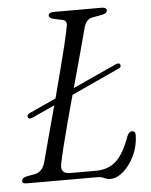

<svg xmlns="http://www.w3.org/2000/svg" viewBox="-52 -743 627 798"><g transform="rotate(-5 262.0 -344.0)"><path d="M56 -274.5Q54 -285.5 69.5 -291.5L178 -341Q193.5 -400.5 208.5 -457.8Q223.5 -515 234.8 -562Q246 -609 251 -637Q255.5 -659 236 -663.5L199 -671.5Q180 -676 180 -686.5Q180 -700 204 -700H402.5Q422.5 -700 422.5 -687Q422.5 -680.5 416.2 -676.5Q410 -672.5 401 -670.5L361.5 -663.5Q336.5 -660 325.5 -628Q316 -590.5 297.2 -522.2Q278.5 -454 257.5 -377.5L441.5 -461.5Q456.5 -467 459.5 -456Q461.5 -445 446 -440L250 -350Q234 -292 219.2 -237Q204.5 -182 193.8 -137.8Q183 -93.5 178 -68.5Q169.5 -27 212 -27H318Q371 -27 403.8 -57Q436.5 -87 462 -158Q469.5 -177.5 483 -177.5Q497 -177.5 497 -161Q496.5 -116 477.8 -76.2Q459 -36.5 431.5 -12.2Q404 12 376.5 12Q363 12 351.2 6Q339.5 0 320.5 0H30.5Q7 0 10.5 -13.5Q11 -25.5 33.5 -29.5L64 -35Q95.5 -40.5 107.5 -78.5Q117 -116 134.2 -179Q151.5 -242 170.5 -313L74 -269Q59.5 -263.5 56 -274.5Z"/></g></svg>

Font: Fraunces 9pt Light
Style: Italic
Weight: 300
Italic angle: -16°
Version: Version 1.000;[0bf87f6ff]